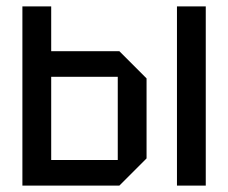

<svg xmlns="http://www.w3.org/2000/svg" viewBox="-20 -580 713 600"><path d="M50 0V-560H140V-420H353L438 -335V-85L353 0ZM140 -80H348V-340H140ZM533 0V-560H623V0Z"/></svg>

Font: Tektur SemiCondensed
Style: Regular
Weight: 400
Width: 4
Designer: Adam Jagosz
Foundry: Adam Jagosz
Version: Version 1.005;gftools[0.9.30]